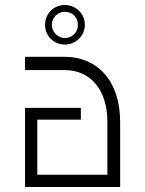

<svg xmlns="http://www.w3.org/2000/svg" viewBox="-20 -747 580 767"><path d="M409 -260V-49H129V-269H303V-316H80V0H460V-260C460 -427 366 -520 239 -520H80V-467H239C339 -467 409 -391 409 -260ZM160 -648C160 -604 194 -569 239 -569C283 -569 319 -604 319 -648C319 -692 283 -727 239 -727C194 -727 160 -692 160 -648ZM187 -648C187 -677 211 -700 239 -700C269 -700 292 -677 291 -648C292 -619 269 -595 239 -595C211 -595 187 -619 187 -648Z"/></svg>

Font: Grotesk 01 Extrafine
Style: Bold
Weight: 400
Designer: Frank Adebiaye, contributions by Jérémy Landes, Ariel Martín Pérez
Foundry: Velvetyne Type Foundry
Version: Version 3.000;Glyphs 3.1.2 (3150)